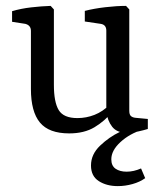

<svg xmlns="http://www.w3.org/2000/svg" viewBox="-20 -445 547 652"><path d="M380 187Q342 187 315.5 170Q289 153 289 117Q289 79 320 49.5Q351 20 387 3V-3L465 -5Q420 9 389 37.5Q358 66 358 96Q358 118 372.5 128Q387 138 410 138Q434 138 459 127L473 160Q455 173 430 180Q405 187 380 187ZM215 8Q146 8 115.5 -29Q85 -66 85 -143V-340Q85 -359 66 -364L21 -371V-407Q51 -416 86 -420Q121 -424 152 -425L163 -413V-157Q163 -98 179.5 -71Q196 -44 243 -44Q273 -44 301 -55Q329 -66 353 -90L362 -66Q336 -34 301 -13Q266 8 215 8ZM411 6Q377 6 361 -14.5Q345 -35 341 -66V-341Q341 -361 322 -364L268 -372V-408Q299 -416 337.5 -420.5Q376 -425 408 -425L419 -413V-69Q419 -56 424.5 -51Q430 -46 440 -45L482 -41V-7Q469 -3 449 1.5Q429 6 411 6Z"/></svg>

Font: Rasa
Style: Regular
Weight: 400
Designer: Anna Giedrys (Yrsa+Rasa design), David Brezina (Yrsa art-direction, Rasa art-direction, design)
Foundry: Rosetta Type Foundry
Version: Version 2.004